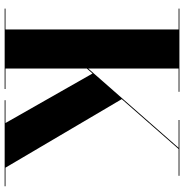

<svg xmlns="http://www.w3.org/2000/svg" viewBox="-3 -787 790 824"><g transform="rotate(90 392.0 -375.0)"><path d="M17 -3.5H106.5V-746.5H17V-750H374V-746.5H274V-358.5L614.5 -746.5H495V-750H734.5V-746.5H619.5L405.5 -502.5L699.5 -3.5H779.5V0H410V-3.5H508L295.5 -377L274 -352.5V-3.5H362V0H17Z"/></g></svg>

Font: Bodoni* 48
Style: Bold
Weight: 700
Version: Version 2.2